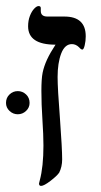

<svg xmlns="http://www.w3.org/2000/svg" viewBox="-35 -608 334 636"><path d="M249 -487.8Q249 -472.2 245.6 -458Q242.2 -443.8 237.8 -443.8Q233.4 -443.8 227.1 -451.2Q216.3 -461.9 203.1 -461.9Q179.7 -461.9 167.7 -430.7Q155.8 -399.4 155.8 -353Q155.8 -314.9 163.6 -215.3Q170.9 -115.2 170.9 -80.1Q170.9 -55.7 161.1 -36.1Q153.3 -24.9 131.8 -8.5Q110.4 7.8 101.1 7.8Q94.2 7.8 94.2 0L96.7 -10.3Q108.9 -55.7 108.9 -126Q108.9 -160.6 105.5 -211.9Q102.1 -263.2 102.1 -307.1Q102.1 -346.7 106.2 -367.2Q110.4 -387.7 120.6 -410.2Q130.9 -432.6 148.9 -460Q58.1 -460 58.1 -521Q58.1 -540 64 -555.2Q69.8 -570.3 78.1 -579.1Q86.4 -587.9 92.8 -587.9Q100.1 -587.9 100.1 -581.1V-571.8Q100.1 -553.2 122.1 -553.2H178.2Q249 -553.2 249 -487.8ZM-15.1 -267.1Q-15.1 -284.2 -3.4 -295.2Q8.3 -306.2 23.9 -306.2Q39.6 -306.2 51.3 -295.2Q63 -284.2 63 -267.1Q63 -251.5 51.3 -240.5Q39.6 -229.5 23.9 -229.5Q8.3 -229.5 -3.4 -240.5Q-15.1 -251.5 -15.1 -267.1Z"/></svg>

Font: Times New Roman
Style: Regular
Weight: 400
Designer: Steve Matteson
Foundry: Ascender Corporation
Version: Version 2.00.3